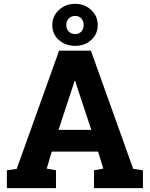

<svg xmlns="http://www.w3.org/2000/svg" viewBox="-20 -973 775 993"><path d="M15.6 0V-92.3L66.4 -99.6L285.6 -710.9H450.2L668.9 -99.6L719.2 -92.3V0H466.3V-92.3L514.2 -101.1L487.3 -189H247.6L221.7 -101.1L269.5 -92.3V0ZM282.7 -301.3H452.1L376 -531.7L368.7 -554.7H365.7L357.9 -529.8ZM368.7 -735.8Q318.4 -735.8 284.4 -766.1Q250.5 -796.4 250.5 -843.3Q250.5 -889.6 284.7 -921.4Q318.8 -953.1 368.7 -953.1Q418 -953.1 451.7 -921.4Q485.4 -889.6 485.4 -843.3Q485.4 -796.4 451.7 -766.1Q418 -735.8 368.7 -735.8ZM368.7 -796.9Q388.7 -796.9 400.6 -809.6Q412.6 -822.3 412.6 -843.3Q412.6 -864.7 400.6 -877.7Q388.7 -890.6 368.7 -890.6Q348.6 -890.6 335.7 -877.7Q322.8 -864.7 322.8 -843.3Q322.8 -822.8 335.7 -809.8Q348.6 -796.9 368.7 -796.9Z"/></svg>

Font: Roboto Slab ExtraBold
Style: Regular
Weight: 800
Designer: Google
Version: Version 2.001; ttfautohint (v1.8.3)